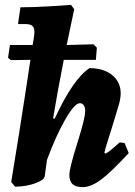

<svg xmlns="http://www.w3.org/2000/svg" viewBox="-20 -759 554 789"><path d="M509 -130Q437 -52 395.5 -21Q354 10 320 10Q292 10 278.5 -2Q265 -14 265 -40Q265 -67 298 -172Q314 -223 322 -255Q330 -287 330 -303Q330 -318 324 -326.5Q318 -335 308 -335Q287 -335 249 -269.5Q211 -204 173 -102L164 -36Q162 -19 124 -5.5Q86 8 42 8L26 -11Q35 -64 58.5 -211.5Q82 -359 105 -513L24 -512L13 -522L21 -574H114Q119 -599 121 -619Q123 -641 115 -650.5Q107 -660 86 -660H54L64 -729Q115 -729 183 -733Q251 -737 272 -739L285 -721Q283 -710 274.5 -671.5Q266 -633 254 -574L364 -577L378 -563L374 -513H242Q218 -391 198 -272H205Q281 -436 348 -479Q406 -479 441 -450.5Q476 -422 476 -375Q476 -355 467 -323.5Q458 -292 437 -225Q412 -148 409 -131L412 -128Q417 -128 430.5 -138.5Q444 -149 472 -174L492 -171Z"/></svg>

Font: Alegreya ExtraBold
Style: Italic
Weight: 800
Italic angle: -7°
Designer: Juan Pablo del Peral
Foundry: Huerta Tipografica
Version: Version 2.007; ttfautohint (v1.6)